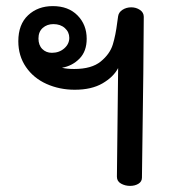

<svg xmlns="http://www.w3.org/2000/svg" viewBox="-20 -613 573 629"><path d="M451 -558Q451 -451 445 -31Q445 -18 433.5 -11Q422 -4 406 -4Q390 -4 376.5 -11.5Q363 -19 363 -34L367 -390Q352 -361 316 -340Q280 -319 225 -319Q175 -319 132.5 -338Q90 -357 65 -393.5Q40 -430 40 -478Q40 -533 72 -563Q104 -593 153 -593Q204 -593 234 -562.5Q264 -532 264 -486Q264 -445 240.5 -421Q217 -397 183 -391Q199 -387 223 -387Q280 -387 310 -411.5Q340 -436 349.5 -467Q359 -498 364 -539L367 -560Q369 -573 381.5 -581Q394 -589 410 -589Q426 -589 438.5 -580.5Q451 -572 451 -558ZM106 -487Q106 -465 118.5 -452.5Q131 -440 150 -440Q174 -440 190.5 -454.5Q207 -469 207 -489Q207 -508 192.5 -521Q178 -534 155 -534Q134 -534 120 -521.5Q106 -509 106 -487Z"/></svg>

Font: Mali Medium
Style: Regular
Weight: 500
Version: Version 1.000; ttfautohint (v1.6)